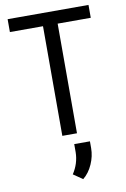

<svg xmlns="http://www.w3.org/2000/svg" viewBox="-100 -732 681 1040"><g transform="rotate(-10 241.0 -212.0)"><path d="M462.9 -673.8H18.1V-603H200.2V0H280.8V-603H462.9ZM271 250.5Q303.7 224.1 323 180.4Q342.3 136.7 342.3 92.3V55.2H255.9V100.1Q254.9 162.1 219.7 215.3Z"/></g></svg>

Font: FAU Chimera
Style: Regular
Weight: 400
Version: Version 1.002;hotconv 1.0.117;makeotfexe 2.5.65602